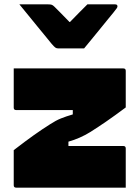

<svg xmlns="http://www.w3.org/2000/svg" viewBox="-20 -861 640 881"><path d="M366 -639H246Q239 -639 233.5 -643Q228 -647 216 -661Q209 -670 192 -690.5Q175 -711 153 -738Q131 -765 109 -792Q87 -819 69 -841H201Q212 -841 217.5 -839Q223 -837 230 -830Q238 -822 254.5 -805.5Q271 -789 299 -760H301Q328 -788 346.5 -806.5Q365 -825 381 -841H508Q519 -841 519 -832Q519 -828 516 -823.5Q513 -819 501 -804Q490 -791 471.5 -768Q453 -745 432.5 -720Q412 -695 394 -673Q376 -651 366 -639ZM43 -547H546Q557 -547 557 -536V-368Q506 -330 467.5 -303.5Q429 -277 394 -255Q347 -226 294 -211V-191H546Q557 -191 557 -180V0H54Q43 0 43 -11V-172Q96 -213 135.5 -241Q175 -269 210 -291Q236 -308 259.5 -317.5Q283 -327 314 -336V-356H54Q43 -356 43 -367Z"/></svg>

Font: Recursive Mn Lnr St Blk
Style: Regular
Weight: 900
Monospace: yes
Version: Version 1.079;hotconv 1.0.112;makeotfexe 2.5.65598; ttfautoh